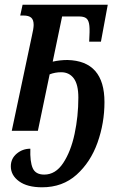

<svg xmlns="http://www.w3.org/2000/svg" viewBox="-20 -556 507 816"><path d="M26 151Q26 118 51 97Q76 76 109 76Q107 131 119 158.5Q131 186 168 186Q216 186 248.5 137Q281 88 297 13Q313 -62 313 -141Q313 -197 293.5 -223Q274 -249 240 -249Q214 -249 191 -240L141 0H30L115 -401Q123 -435 123 -450Q123 -472 112.5 -481Q102 -490 80 -490H66L76 -536H438L409 -379H359L360 -403Q362 -438 358.5 -455.5Q355 -473 345 -479.5Q335 -486 316 -486H244L204 -294Q235 -301 267 -301Q424 -297 424 -122Q424 -33 394.5 50Q365 133 305.5 186.5Q246 240 159 240Q96 240 61 214.5Q26 189 26 151Z"/></svg>

Font: Noto Serif CondSemiBold
Style: Italic
Weight: 600
Width: 3
Italic angle: -12°
Designer: Monotype Design Team
Foundry: Monotype Imaging Inc.
Version: Version 1.001